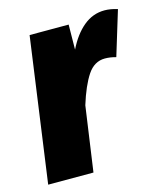

<svg xmlns="http://www.w3.org/2000/svg" viewBox="-88 -616 585 684"><g transform="rotate(-15 204.0 -274.0)"><path d="M408 -540 358 -376Q337 -382 317 -382Q278 -382 253 -344.5Q228 -307 207 -239L173 0H6L80 -532H224L223 -440Q248 -491 282.5 -519.5Q317 -548 360 -548Q382 -548 408 -540Z"/></g></svg>

Font: Fira Sans Condensed ExtraBold
Style: Italic
Weight: 800
Width: 3
Italic angle: -8°
Designer: bBox Type GmbH & Carrois Corporate GbR & Edenspiekermann AG
Foundry: bBox Type GmbH & Carrois Corporate GbR & Edenspiekermann AG
Version: Version 4.301